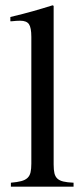

<svg xmlns="http://www.w3.org/2000/svg" viewBox="-20 -703 318 723"><path d="M19 -639Q45 -645 65.5 -650.5Q86 -656 104.5 -661Q123 -666 140.5 -671.5Q158 -677 178 -683L182 -681V-84Q182 -63 185 -50.5Q188 -38 196 -30.5Q204 -23 218.5 -19.5Q233 -16 257 -15V0H21V-15Q45 -17 60 -21Q75 -25 83.5 -33Q92 -41 95 -54Q98 -67 98 -87V-564Q98 -599 89 -612Q80 -625 56 -625Q50 -625 41.5 -624.5Q33 -624 25 -623H19Z"/></svg>

Font: Klingon pIqaD Mandel
Style: Regular
Weight: 400
Width: 0
Designer: Mike Neff (qa'vaj)
Foundry: Mike Neff and Michael Everson
Version: Version 2.003